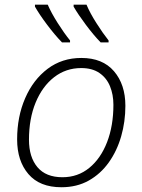

<svg xmlns="http://www.w3.org/2000/svg" viewBox="-20 -786 604 815"><path d="M240.7 8.8Q148.4 8.8 100.6 -47.1Q52.7 -103 52.7 -194.3Q52.7 -290.5 86.7 -368.9Q120.6 -447.3 181.9 -493.7Q243.2 -540 325.2 -540Q415.5 -540 463.9 -483.6Q512.2 -427.2 512.2 -336.9Q512.2 -269.5 494.4 -207.5Q476.6 -145.5 441.9 -96.7Q407.2 -47.9 356.7 -19.5Q306.2 8.8 240.7 8.8ZM245.1 -33.7Q310.5 -33.7 359.1 -73.5Q407.7 -113.3 434.6 -182.9Q461.4 -252.4 461.4 -341.3Q461.4 -384.3 447 -419.7Q432.6 -455.1 402.1 -476.1Q371.6 -497.1 324.7 -497.1Q259.8 -497.1 209.7 -458.3Q159.7 -419.4 131.3 -350.8Q103 -282.2 103 -192.9Q103 -119.1 138.9 -76.4Q174.8 -33.7 245.1 -33.7ZM407.2 -606Q377 -637.2 344.5 -680.7Q312 -724.1 292.5 -757.8V-766.1H347.2Q361.8 -731 389.2 -688Q416.5 -645 440.9 -614.3V-606ZM243.2 -606Q212.9 -637.2 180.2 -680.7Q147.5 -724.1 128.4 -757.8V-766.1H182.6Q197.8 -731 225.1 -688Q252.4 -645 277.3 -614.3V-606Z"/></svg>

Font: Open Sans Light
Style: Italic
Weight: 300
Italic angle: -12°
Designer: Monotype Design Team
Foundry: Monotype Imaging Inc.
Version: Version 3.003; ttfautohint (v1.8.4)